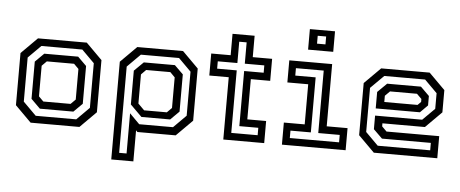

<svg xmlns="http://www.w3.org/2000/svg" viewBox="-57 -893 2938 1225"><g transform="rotate(5 1412.0 -280.5)"><path d="M158 0 55 -103V-437L158 -540H470.5L573.5 -437V-103L470.5 0ZM186.5 -46.5H446L526.5 -127V-413L446 -493.5H184L103 -412.5V-130ZM209 -94 150.5 -152V-390.5L206.5 -446H423.5L479 -391V-149L423.5 -94ZM227 -141.5H401.5L432 -172V-368L401.5 -398.5H227L196.5 -368V-172Z M691 189V-437L794 -540H1087L1190 -437V-103L1087 0H842L832.5 -10V189ZM737.5 142.5H785V-115L849 -50.5H1065.5L1146 -131V-413L1065.5 -493.5H821L737.5 -410ZM872.5 -141.5H1018L1048.5 -172V-368L1018 -399H863L832.5 -368V-181.5ZM859 -98 785 -171.5V-388L844 -446H1043L1098.5 -391.5V-153L1043 -98Z M1392 0V-399H1267.5V-540H1392V-677H1533.5V-540H1657.5V-399H1533.5V-141.5H1654V0ZM1439 -46.5H1608V-94H1486.5V-447H1611.5V-494H1486.5V-630.5H1439V-494H1313.5V-447H1439Z M1881 -618.5V-750H2042V-618.5ZM1934.5 -661.5H1988.5V-712H1934.5ZM1767.5 0V-141.5H1901V-398.5H1767.5V-540H2042V-141.5H2175.5V0ZM1814 -46.5H2129.5V-94H1992V-494H1814V-446.5H1944.5V-94H1814Z M2666.5 -540 2769.5 -437V-294.5L2666.5 -191.5H2394.5V-172L2425 -141.5H2762.5V0H2356L2253 -103V-437L2356 -540ZM2619 -446 2674.5 -391V-330.5L2626.5 -282.5H2343.5V-388L2402.5 -446ZM2641.5 -493.5H2380L2296 -410V-127.5L2377 -46.5H2713V-94H2400L2343.5 -149.5V-236.5H2645L2722 -313V-413ZM2597.5 -398.5H2425L2394.5 -368V-328H2607.5L2628.5 -349V-368Z"/></g></svg>

Font: Tourney Thin Medium
Style: Regular
Weight: 500
Version: Version 1.015